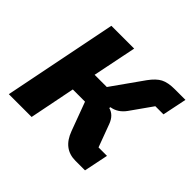

<svg xmlns="http://www.w3.org/2000/svg" viewBox="-130 -679 834 834"><g transform="rotate(45 287.0 -262.5)"><path d="M14 0 119 -525H259L218 -323H293L395 -467Q419 -500 443 -512.5Q467 -525 509 -525H574L551 -413H501L431 -314Q405 -278 366 -272L365 -266Q399 -257 414 -217L453 -112H505L482 0H423Q349 0 320 -79L271 -211H196L154 0Z"/></g></svg>

Font: Aneliza
Style: Bold Italic
Weight: 700
Italic angle: -11.31°
Designer: Mike Abbink, Paul van der Laan, Pieter van Rosmalen
Foundry: Bold Monday
Version: Version 3.0